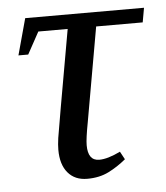

<svg xmlns="http://www.w3.org/2000/svg" viewBox="-41 -497 471 544"><g transform="rotate(-5 194.0 -224.5)"><path d="M192.4 -85Q192.4 -41 224.6 -41Q248.5 -41 284.7 -58.6L296.9 -36.1Q273.4 -16.6 247.1 -3.4Q220.7 9.8 186 9.8Q150.9 9.8 131.1 -13.7Q111.3 -37.1 111.3 -79.1Q111.3 -93.3 114 -112.5Q116.7 -131.8 167.5 -418H84L49.8 -355.5H22L50.3 -459H388.2L380.9 -418H248.5L201.2 -149.9Q192.4 -103.5 192.4 -85Z"/></g></svg>

Font: Tinos
Style: Italic
Weight: 400
Italic angle: -16.333°
Designer: Steve Matteson
Foundry: Monotype Imaging Inc.
Version: Version 1.32